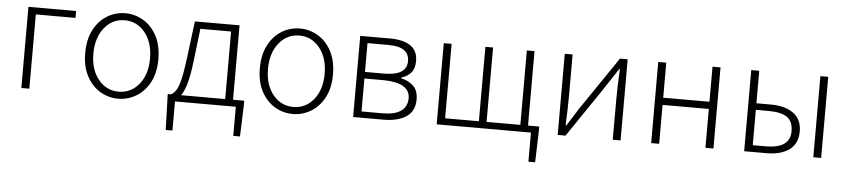

<svg xmlns="http://www.w3.org/2000/svg" viewBox="-42 -769 5273 1195"><g transform="rotate(5 2594.0 -172.0)"><path d="M146 -3H96V-510H394V-467H146Z M701 11Q640 11 588 -20.5Q536 -52 504.5 -111.5Q473 -171 473 -255Q473 -340 504.5 -400Q536 -460 588 -491.5Q640 -523 701 -523Q762 -523 814.5 -491.5Q867 -460 898.5 -400Q930 -340 930 -255Q930 -171 898.5 -111.5Q867 -52 814.5 -20.5Q762 11 701 11ZM701 -33Q778 -33 828 -94.5Q878 -156 878 -255Q878 -355 828 -417Q778 -479 701 -479Q624 -479 574 -417Q524 -355 524 -255Q524 -156 574 -94.5Q624 -33 701 -33Z M1478 179H1436V-3H1056V179H1014L1007 -45H1027Q1043 -52 1057 -72Q1071 -92 1083 -138.5Q1095 -185 1106 -271L1136 -510H1415V-45H1485V-15ZM1366 -45V-467H1174Q1162 -366 1150 -265Q1138 -164 1122 -114Q1106 -64 1090 -45Z M1792 11Q1731 11 1679 -20.5Q1627 -52 1595.5 -111.5Q1564 -171 1564 -255Q1564 -340 1595.5 -400Q1627 -460 1679 -491.5Q1731 -523 1792 -523Q1853 -523 1905.5 -491.5Q1958 -460 1989.5 -400Q2021 -340 2021 -255Q2021 -171 1989.5 -111.5Q1958 -52 1905.5 -20.5Q1853 11 1792 11ZM1792 -33Q1869 -33 1919 -94.5Q1969 -156 1969 -255Q1969 -355 1919 -417Q1869 -479 1792 -479Q1715 -479 1665 -417Q1615 -355 1615 -255Q1615 -156 1665 -94.5Q1715 -33 1792 -33Z M2359 -3H2169V-510H2352Q2529 -510 2529 -384Q2529 -337 2506 -310.5Q2483 -284 2446 -274V-269Q2489 -261 2521 -232Q2553 -203 2553 -146Q2553 -73 2500.5 -38Q2448 -3 2359 -3ZM2348 -42Q2501 -42 2503 -149Q2503 -245 2341 -248H2218V-42ZM2336 -289Q2479 -289 2479 -379Q2479 -423 2447.5 -446Q2416 -469 2344 -469H2218V-289Z M3322 179H3280V-3H2691V-510H2740V-45H2951V-510H2999V-45H3210V-510H3258V-45H3328V-15Z M3840 -3H3791V-253Q3791 -337 3797 -445H3793Q3696 -295 3595 -149L3496 -3H3447V-510H3496V-258Q3496 -175 3491 -67H3496Q3537 -133 3566 -178L3792 -510H3840Z M4420 -3H4370V-246H4081V-3H4031V-510H4081V-291H4370V-510H4420Z M4752 -3H4612V-510H4662V-307H4752Q4841 -307 4893.5 -269Q4946 -231 4946 -156Q4946 -79 4893.5 -41Q4841 -3 4752 -3ZM4742 -45Q4895 -45 4895 -152Q4895 -214 4857.5 -240Q4820 -266 4742 -266H4662V-45ZM5093 -3H5044V-510H5093Z"/></g></svg>

Font: LXGW 975 Gothic SC 200W
Style: Regular
Weight: 200
Version: Version 2.01;February 25, 2021